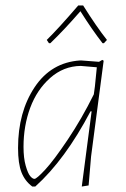

<svg xmlns="http://www.w3.org/2000/svg" viewBox="-20 -678 462 702"><path d="M159 -520 151 -532Q193 -573 266 -658H284Q333 -580 371 -532L360 -520H355Q316 -570 274 -637Q215 -569 164 -520ZM273 -457H277L342 -452L354 -459L359 -456L313 -106L304 0L279 4L315 -271H311Q218 -94 109 4H98Q71 -16 58.5 -48Q46 -80 46 -137Q46 -268 106.5 -359Q167 -450 273 -457ZM66 -141Q66 -100 74 -72Q82 -44 90.5 -34Q99 -24 106 -24Q114 -24 145.5 -58Q177 -92 228 -168Q279 -244 323 -333L327 -362L334 -432L275 -437Q212 -436 163.5 -393Q115 -350 90.5 -284Q66 -218 66 -141Z"/></svg>

Font: Alegreya Sans SC Thin
Style: Italic
Weight: 100
Italic angle: -7°
Designer: Juan Pablo del Peral
Foundry: Huerta Tipografica
Version: Version 2.007